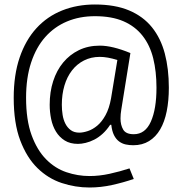

<svg xmlns="http://www.w3.org/2000/svg" viewBox="-20 -697 819 854"><path d="M378 137Q315 137 254.5 117Q194 97 146.5 50.5Q99 4 70 -72.5Q41 -149 41 -262Q41 -364 67.5 -441.5Q94 -519 142 -571.5Q190 -624 256.5 -650.5Q323 -677 402 -677Q492 -677 554.5 -650.5Q617 -624 656 -575.5Q695 -527 713 -459Q731 -391 731 -307Q731 -249 721.5 -202Q712 -155 692.5 -121.5Q673 -88 643 -69.5Q613 -51 573 -51Q555 -51 539 -54.5Q523 -58 509.5 -68Q496 -78 487 -96Q478 -114 475 -142H470Q455 -119 437 -102.5Q419 -86 399.5 -76Q380 -66 361 -61.5Q342 -57 327 -57Q292 -57 268 -72Q244 -87 229 -111.5Q214 -136 207.5 -167.5Q201 -199 201 -231Q201 -288 216.5 -336Q232 -384 261 -419Q290 -454 331 -474Q372 -494 424 -494Q480 -494 560 -461L526 -250Q523 -230 519.5 -209.5Q516 -189 516 -170Q516 -141 528 -120.5Q540 -100 575 -100Q626 -100 651 -156Q676 -212 676 -307Q676 -379 661.5 -437.5Q647 -496 614 -538Q581 -580 529 -602.5Q477 -625 402 -625Q334 -625 278 -601.5Q222 -578 181.5 -532.5Q141 -487 118.5 -419Q96 -351 96 -262Q96 -163 120.5 -96Q145 -29 185 11.5Q225 52 275.5 69Q326 86 378 86Q422 86 467.5 76Q513 66 556 52L575 99Q528 115 478 126Q428 137 378 137ZM333 -107Q349 -107 370.5 -114Q392 -121 412.5 -138Q433 -155 449.5 -185Q466 -215 474 -260L502 -430Q458 -444 424 -444Q385 -444 353.5 -428Q322 -412 300 -383.5Q278 -355 266.5 -316Q255 -277 255 -231Q255 -208 258.5 -186Q262 -164 271 -146.5Q280 -129 295 -118Q310 -107 333 -107Z"/></svg>

Font: Encode Sans Compressed
Style: Regular
Weight: 400
Designer: Pablo Impallari, Andres Torresi
Foundry: Pablo Impallari, Andres Torresi
Version: Version 1.000; ttfautohint (v1.00) -l 8 -r 50 -G 200 -x 14 -